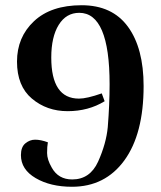

<svg xmlns="http://www.w3.org/2000/svg" viewBox="-20 -522 615 734"><path d="M163 22Q160 38 160 63Q160 88 178 119Q203 164 256 164Q324 164 355 96Q386 27 392 -36Q399 -123 399 -200Q399 -473 283 -473Q233 -473 204.5 -427Q176 -381 176 -302Q176 -145 282 -145Q312 -145 369 -165L380 -135Q318 -97 238.5 -97Q159 -97 102 -145Q45 -193 45 -286.5Q45 -380 110 -441Q175 -502 292 -502Q409 -502 469 -420Q529 -338 529 -193Q529 -10 455.5 91Q382 192 255 192Q173 192 116.5 159Q60 126 60 71Q60 40 77 26Q94 12 114 12Q136 12 163 22Z"/></svg>

Font: Rufina
Style: Bold
Weight: 700
Designer: Martin Sommaruga
Foundry: Martin Sommaruga
Version: Version 1.001